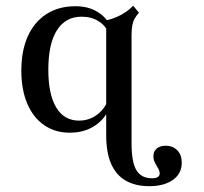

<svg xmlns="http://www.w3.org/2000/svg" viewBox="-20 -449 706 666"><path d="M221.8 11.3Q171 11.3 133.1 -14.9Q95.2 -41.1 74.6 -89.5Q54 -137.9 54 -204Q54 -273.4 76.6 -323.4Q99.2 -373.4 141.5 -400.4Q183.9 -427.4 241.1 -427.4Q286.3 -427.4 317.7 -408.1Q349.2 -388.7 362.9 -358.9L354.8 -337.1Q346 -360.5 321.4 -375.8Q296.8 -391.1 262.9 -391.1Q207.3 -391.1 177.4 -344Q147.6 -296.8 147.6 -207.3Q147.6 -121.8 175 -76.2Q202.4 -30.6 254 -30.6Q289.5 -30.6 316.9 -51.2Q344.4 -71.8 356.5 -106.5L363.7 -86.3Q350 -41.9 312.5 -15.3Q275 11.3 221.8 11.3ZM348.4 -207.3V-415.3V-378.2Q366.1 -382.3 383.5 -389.5Q400.8 -396.8 415.7 -406.9Q430.6 -416.9 441.9 -429L462.1 -404.8Q452.4 -394.4 446.8 -383.9Q441.1 -373.4 438.7 -359.7Q436.3 -346 436.3 -325.8V-207.3ZM436.3 46.8Q436.3 113.7 453.2 141.5Q470.2 169.4 507.3 169.4Q533.9 169.4 533.9 152.4Q533.9 144.4 528.6 135.5Q523.4 126.6 517.7 115.7Q512.1 104.8 512.1 92.7Q512.1 75.8 523.8 66.1Q535.5 56.5 554 56.5Q579.8 56.5 595.2 72.6Q610.5 88.7 610.5 115.3Q610.5 153.2 579.8 175Q549.2 196.8 497.6 196.8Q450 196.8 416.5 177.8Q383.1 158.9 365.7 119.8Q348.4 80.6 348.4 20.2V-207.3H436.3Z"/></svg>

Font: Playfair 5pt SemiExpanded Light Medium
Style: Regular
Weight: 500
Version: Version 2.203